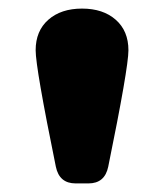

<svg xmlns="http://www.w3.org/2000/svg" viewBox="-20 -730 382 447"><path d="M156 -303Q118 -303 110 -342Q63 -572 63 -613Q63 -658 92.5 -684Q122 -710 171 -710Q220 -710 249.5 -684Q279 -658 279 -613Q279 -572 232 -342Q224 -303 186 -303Z"/></svg>

Font: Solway ExtraBold
Style: Regular
Weight: 800
Designer: Mariya V. Pigoulevskaya
Foundry: The Northern Block Ltd.
Version: Version 1.000;hotconv 1.0.109;makeotfexe 2.5.65596